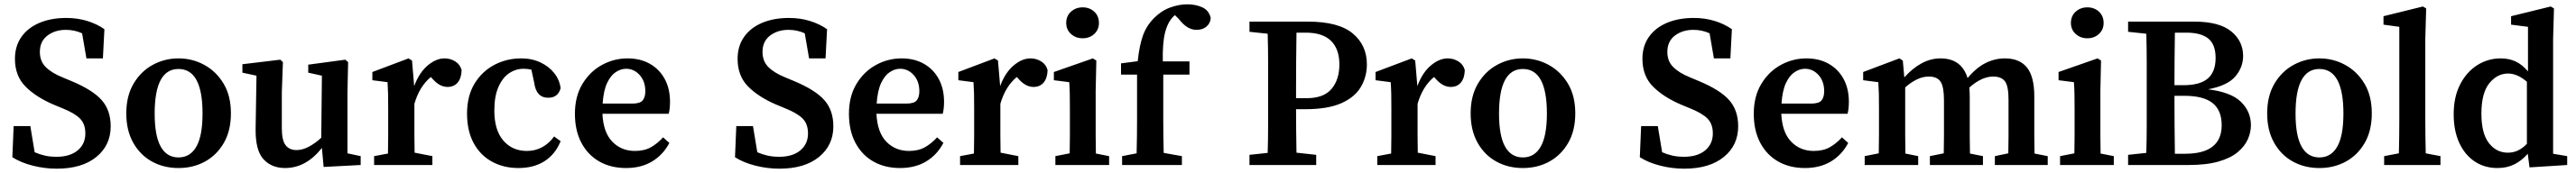

<svg xmlns="http://www.w3.org/2000/svg" viewBox="-20 -763 11890 800"><path d="M242 17Q186 17 131 3Q76 -11 37 -36L43 -180H120L140 -59Q163 -49 187 -43.5Q211 -38 241 -38Q303 -38 338.5 -67.5Q374 -97 374 -146Q374 -190 349 -215Q324 -240 269 -262L228 -279Q146 -314 97.5 -363Q49 -412 49 -491Q49 -550 79 -592.5Q109 -635 162.5 -657.5Q216 -680 286 -680Q338 -680 383 -666Q428 -652 462 -628L455 -493H379L359 -609Q324 -625 284 -625Q234 -625 199 -598.5Q164 -572 164 -523Q164 -480 191 -453Q218 -426 267 -406L310 -388Q408 -347 449.5 -300Q491 -253 491 -179Q491 -91 424.5 -37Q358 17 242 17Z M804 14Q736 14 681.5 -16Q627 -46 595 -103Q563 -160 563 -239Q563 -319 596.5 -376Q630 -433 685 -463Q740 -493 804 -493Q868 -493 923 -463Q978 -433 1012 -376.5Q1046 -320 1046 -239Q1046 -159 1013.5 -102.5Q981 -46 926.5 -16Q872 14 804 14ZM804 -35Q858 -35 886.5 -85Q915 -135 915 -238Q915 -444 804 -444Q694 -444 694 -238Q694 -135 722 -85Q750 -35 804 -35Z M1474 9 1466 -79Q1393 14 1296 14Q1234 14 1196.5 -26.5Q1159 -67 1160 -166L1164 -413L1099 -427V-466L1274 -487L1286 -476L1281 -336V-170Q1281 -114 1298.5 -91.5Q1316 -69 1349 -69Q1377 -69 1406.5 -85Q1436 -101 1463 -126L1466 -413L1403 -427V-464L1574 -487L1587 -476L1584 -336V-54L1645 -41V0Z M1707 0V-41L1771 -53Q1772 -91 1772 -134.5Q1772 -178 1772 -210V-263Q1772 -304 1771.5 -328.5Q1771 -353 1769 -383L1699 -392V-430L1866 -493L1882 -483L1892 -365Q1915 -427 1954 -460Q1993 -493 2032 -493Q2059 -493 2081.5 -479Q2104 -465 2111 -439Q2110 -402 2093 -381.5Q2076 -361 2046 -361Q2010 -361 1978 -397L1969 -407Q1916 -363 1893 -283V-210Q1893 -179 1893 -136.5Q1893 -94 1894 -57L1976 -41V0Z M2373 14Q2305 14 2251 -15.5Q2197 -45 2166.5 -101.5Q2136 -158 2136 -238Q2136 -319 2170.5 -376Q2205 -433 2262 -463Q2319 -493 2386 -493Q2435 -493 2474.5 -474.5Q2514 -456 2538.5 -425Q2563 -394 2568 -355Q2556 -311 2511 -311Q2455 -311 2446 -381L2433 -441Q2424 -443 2415 -444Q2406 -445 2397 -445Q2361 -445 2330.5 -424.5Q2300 -404 2281 -361Q2262 -318 2262 -252Q2262 -161 2303.5 -113Q2345 -65 2412 -65Q2452 -65 2484 -83Q2516 -101 2538 -132L2568 -110Q2543 -49 2493.5 -17.5Q2444 14 2373 14Z M2870 -445Q2846 -445 2822.5 -429.5Q2799 -414 2782.5 -379Q2766 -344 2762 -284H2899Q2935 -284 2947 -299Q2959 -314 2959 -341Q2959 -387 2933 -416Q2907 -445 2870 -445ZM2870 14Q2800 14 2747 -16Q2694 -46 2664 -102.5Q2634 -159 2634 -237Q2634 -317 2668.5 -374.5Q2703 -432 2758.5 -462.5Q2814 -493 2877 -493Q2936 -493 2980 -468Q3024 -443 3048.5 -398Q3073 -353 3073 -292Q3073 -260 3067 -237H2761Q2765 -151 2806.5 -108Q2848 -65 2911 -65Q2955 -65 2985.5 -82.5Q3016 -100 3041 -128L3070 -102Q3041 -47 2990.5 -16.5Q2940 14 2870 14Z M3578 17Q3522 17 3467 3Q3412 -11 3373 -36L3379 -180H3456L3476 -59Q3499 -49 3523 -43.5Q3547 -38 3577 -38Q3639 -38 3674.5 -67.5Q3710 -97 3710 -146Q3710 -190 3685 -215Q3660 -240 3605 -262L3564 -279Q3482 -314 3433.5 -363Q3385 -412 3385 -491Q3385 -550 3415 -592.5Q3445 -635 3498.5 -657.5Q3552 -680 3622 -680Q3674 -680 3719 -666Q3764 -652 3798 -628L3791 -493H3715L3695 -609Q3660 -625 3620 -625Q3570 -625 3535 -598.5Q3500 -572 3500 -523Q3500 -480 3527 -453Q3554 -426 3603 -406L3646 -388Q3744 -347 3785.5 -300Q3827 -253 3827 -179Q3827 -91 3760.5 -37Q3694 17 3578 17Z M4135 -445Q4111 -445 4087.5 -429.5Q4064 -414 4047.5 -379Q4031 -344 4027 -284H4164Q4200 -284 4212 -299Q4224 -314 4224 -341Q4224 -387 4198 -416Q4172 -445 4135 -445ZM4135 14Q4065 14 4012 -16Q3959 -46 3929 -102.5Q3899 -159 3899 -237Q3899 -317 3933.5 -374.5Q3968 -432 4023.5 -462.5Q4079 -493 4142 -493Q4201 -493 4245 -468Q4289 -443 4313.5 -398Q4338 -353 4338 -292Q4338 -260 4332 -237H4026Q4030 -151 4071.5 -108Q4113 -65 4176 -65Q4220 -65 4250.5 -82.5Q4281 -100 4306 -128L4335 -102Q4306 -47 4255.5 -16.5Q4205 14 4135 14Z M4412 0V-41L4476 -53Q4477 -91 4477 -134.5Q4477 -178 4477 -210V-263Q4477 -304 4476.5 -328.5Q4476 -353 4474 -383L4404 -392V-430L4571 -493L4587 -483L4597 -365Q4620 -427 4659 -460Q4698 -493 4737 -493Q4764 -493 4786.5 -479Q4809 -465 4816 -439Q4815 -402 4798 -381.5Q4781 -361 4751 -361Q4715 -361 4683 -397L4674 -407Q4621 -363 4598 -283V-210Q4598 -179 4598 -136.5Q4598 -94 4599 -57L4681 -41V0Z M4852 0V-41L4918 -54Q4919 -91 4919 -134.5Q4919 -178 4919 -210V-257Q4919 -298 4918.5 -325.5Q4918 -353 4916 -383L4845 -392V-430L5025 -493L5041 -483L5038 -342V-210Q5038 -178 5038 -134.5Q5038 -91 5039 -53L5100 -41V0ZM4978 -586Q4946 -586 4924 -606Q4902 -626 4902 -657Q4902 -689 4924 -709Q4946 -729 4978 -729Q5010 -729 5031.5 -709Q5053 -689 5053 -657Q5053 -626 5031.5 -606Q5010 -586 4978 -586Z M5160 0V-41L5227 -54Q5228 -93 5228.5 -132Q5229 -171 5229 -210V-418H5155V-470L5232 -480Q5240 -554 5256.5 -599.5Q5273 -645 5308 -680Q5342 -714 5382.5 -728.5Q5423 -743 5461 -743Q5500 -743 5530.5 -729Q5561 -715 5569 -680Q5568 -657 5550.5 -641Q5533 -625 5503 -625Q5460 -625 5422 -675L5404 -693Q5401 -691 5397 -687Q5370 -660 5358 -611Q5346 -562 5348 -479H5471V-418H5350V-210Q5350 -172 5350.5 -133.5Q5351 -95 5352 -56L5436 -41V0Z M6008 -612H5965Q5964 -548 5963.5 -483Q5963 -418 5963 -353V-309H6012Q6091 -309 6127 -352Q6163 -395 6163 -465Q6163 -536 6124.5 -574Q6086 -612 6008 -612ZM5748 -616V-663H6018Q6159 -663 6224.5 -608.5Q6290 -554 6290 -465Q6290 -409 6262.5 -361.5Q6235 -314 6172.5 -286Q6110 -258 6004 -258H5963Q5963 -210 5963.5 -160Q5964 -110 5965 -57L6056 -47V0H5748V-47L5832 -56Q5834 -118 5834 -182Q5834 -246 5834 -310V-353Q5834 -416 5834 -479.5Q5834 -543 5832 -607Z M6338 0V-41L6402 -53Q6403 -91 6403 -134.5Q6403 -178 6403 -210V-263Q6403 -304 6402.5 -328.5Q6402 -353 6400 -383L6330 -392V-430L6497 -493L6513 -483L6523 -365Q6546 -427 6585 -460Q6624 -493 6663 -493Q6690 -493 6712.5 -479Q6735 -465 6742 -439Q6741 -402 6724 -381.5Q6707 -361 6677 -361Q6641 -361 6609 -397L6600 -407Q6547 -363 6524 -283V-210Q6524 -179 6524 -136.5Q6524 -94 6525 -57L6607 -41V0Z M7010 14Q6942 14 6887.5 -16Q6833 -46 6801 -103Q6769 -160 6769 -239Q6769 -319 6802.5 -376Q6836 -433 6891 -463Q6946 -493 7010 -493Q7074 -493 7129 -463Q7184 -433 7218 -376.5Q7252 -320 7252 -239Q7252 -159 7219.5 -102.5Q7187 -46 7132.5 -16Q7078 14 7010 14ZM7010 -35Q7064 -35 7092.5 -85Q7121 -135 7121 -238Q7121 -444 7010 -444Q6900 -444 6900 -238Q6900 -135 6928 -85Q6956 -35 7010 -35Z M7755 17Q7699 17 7644 3Q7589 -11 7550 -36L7556 -180H7633L7653 -59Q7676 -49 7700 -43.5Q7724 -38 7754 -38Q7816 -38 7851.5 -67.5Q7887 -97 7887 -146Q7887 -190 7862 -215Q7837 -240 7782 -262L7741 -279Q7659 -314 7610.5 -363Q7562 -412 7562 -491Q7562 -550 7592 -592.5Q7622 -635 7675.5 -657.5Q7729 -680 7799 -680Q7851 -680 7896 -666Q7941 -652 7975 -628L7968 -493H7892L7872 -609Q7837 -625 7797 -625Q7747 -625 7712 -598.5Q7677 -572 7677 -523Q7677 -480 7704 -453Q7731 -426 7780 -406L7823 -388Q7921 -347 7962.5 -300Q8004 -253 8004 -179Q8004 -91 7937.5 -37Q7871 17 7755 17Z M8312 -445Q8288 -445 8264.5 -429.5Q8241 -414 8224.5 -379Q8208 -344 8204 -284H8341Q8377 -284 8389 -299Q8401 -314 8401 -341Q8401 -387 8375 -416Q8349 -445 8312 -445ZM8312 14Q8242 14 8189 -16Q8136 -46 8106 -102.5Q8076 -159 8076 -237Q8076 -317 8110.5 -374.5Q8145 -432 8200.5 -462.5Q8256 -493 8319 -493Q8378 -493 8422 -468Q8466 -443 8490.5 -398Q8515 -353 8515 -292Q8515 -260 8509 -237H8203Q8207 -151 8248.5 -108Q8290 -65 8353 -65Q8397 -65 8427.5 -82.5Q8458 -100 8483 -128L8512 -102Q8483 -47 8432.5 -16.5Q8382 14 8312 14Z M8588 0V-41L8653 -54Q8654 -91 8654 -134.5Q8654 -178 8654 -210V-263Q8654 -304 8653.5 -328.5Q8653 -353 8651 -383L8581 -392V-430L8748 -493L8764 -483L8771 -405Q8807 -446 8849.5 -469.5Q8892 -493 8938 -493Q9035 -493 9063 -402Q9103 -450 9146 -471.5Q9189 -493 9235 -493Q9303 -493 9337 -451Q9371 -409 9371 -317V-210Q9371 -176 9371 -133.5Q9371 -91 9372 -53L9433 -41V0H9189V-41L9251 -54Q9252 -91 9252 -133.5Q9252 -176 9252 -210V-302Q9252 -365 9235.5 -387Q9219 -409 9181 -409Q9128 -409 9071 -358Q9072 -348 9072.5 -337Q9073 -326 9073 -314V-210Q9073 -176 9073 -133.5Q9073 -91 9074 -53L9134 -41V0H8889V-41L8953 -54Q8954 -91 8954 -133.5Q8954 -176 8954 -210V-300Q8954 -361 8938.5 -385Q8923 -409 8884 -409Q8856 -409 8828.5 -395.5Q8801 -382 8775 -359V-210Q8775 -177 8775 -134Q8775 -91 8776 -53L8835 -41V0Z M9490 0V-41L9556 -54Q9557 -91 9557 -134.5Q9557 -178 9557 -210V-257Q9557 -298 9556.5 -325.5Q9556 -353 9554 -383L9483 -392V-430L9663 -493L9679 -483L9676 -342V-210Q9676 -178 9676 -134.5Q9676 -91 9677 -53L9738 -41V0ZM9616 -586Q9584 -586 9562 -606Q9540 -626 9540 -657Q9540 -689 9562 -709Q9584 -729 9616 -729Q9648 -729 9669.5 -709Q9691 -689 9691 -657Q9691 -626 9669.5 -606Q9648 -586 9616 -586Z M10063 -320H10018Q10018 -246 10018.5 -180.5Q10019 -115 10020 -52H10067Q10236 -52 10236 -184Q10236 -253 10194 -286.5Q10152 -320 10063 -320ZM10073 -612H10020Q10019 -548 10018.5 -485Q10018 -422 10018 -369H10059Q10136 -369 10172 -400Q10208 -431 10208 -495Q10208 -557 10174.5 -584.5Q10141 -612 10073 -612ZM9804 -616V-663H10110Q10225 -663 10280 -618Q10335 -573 10335 -504Q10335 -452 10299 -409.5Q10263 -367 10173 -350Q10279 -337 10325 -292Q10371 -247 10371 -184Q10371 -151 10356.5 -118.5Q10342 -86 10309.5 -59Q10277 -32 10221.5 -16Q10166 0 10083 0H9804V-47L9888 -56Q9890 -119 9890 -183Q9890 -247 9890 -312V-351Q9890 -415 9890 -479Q9890 -543 9888 -607Z M10687 14Q10619 14 10564.5 -16Q10510 -46 10478 -103Q10446 -160 10446 -239Q10446 -319 10479.5 -376Q10513 -433 10568 -463Q10623 -493 10687 -493Q10751 -493 10806 -463Q10861 -433 10895 -376.5Q10929 -320 10929 -239Q10929 -159 10896.5 -102.5Q10864 -46 10809.5 -16Q10755 14 10687 14ZM10687 -35Q10741 -35 10769.5 -85Q10798 -135 10798 -238Q10798 -444 10687 -444Q10577 -444 10577 -238Q10577 -135 10605 -85Q10633 -35 10687 -35Z M10986 0V-41L11054 -54Q11055 -93 11055.5 -132Q11056 -171 11056 -210V-639L10983 -649V-688L11165 -733L11180 -724L11176 -583V-210Q11176 -171 11176.5 -132Q11177 -93 11178 -54L11246 -41V0Z M11435 -237Q11435 -146 11469.5 -101.5Q11504 -57 11557 -57Q11583 -57 11604.5 -67.5Q11626 -78 11645 -98V-385Q11601 -423 11558 -423Q11508 -423 11471.5 -378Q11435 -333 11435 -237ZM11657 11 11649 -52Q11621 -20 11587 -3Q11553 14 11509 14Q11450 14 11404.5 -16Q11359 -46 11333 -102Q11307 -158 11307 -235Q11307 -314 11336.5 -372Q11366 -430 11415.5 -461.5Q11465 -493 11524 -493Q11562 -493 11592.5 -479Q11623 -465 11650 -433V-639L11572 -649V-688L11755 -733L11770 -724L11766 -583V-52L11831 -41V0Z"/></svg>

Font: Source Serif Pro SemiBold
Style: Regular
Weight: 600
Designer: Frank Grießhammer
Foundry: Adobe Systems Incorporated
Version: Version 3.001;hotconv 1.0.111;makeotfexe 2.5.65597